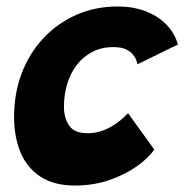

<svg xmlns="http://www.w3.org/2000/svg" viewBox="-20 -568 570 593"><path d="M456.5 -106Q438.5 -80 402.8 -54.5Q367 -29 318.2 -12Q269.5 5 211.5 5Q146.5 5 104.8 -22.5Q63 -50 43.2 -97.8Q23.5 -145.5 23.5 -207Q23.5 -279.5 47 -341.5Q70.5 -403.5 113.8 -449.8Q157 -496 215.5 -522Q274 -548 344 -548Q391 -548 429.2 -533.5Q467.5 -519 493.5 -492.5Q519.5 -466 529.5 -430.5L404.5 -369.5Q404 -373.5 401 -382Q398 -390.5 390.2 -400Q382.5 -409.5 368.2 -416Q354 -422.5 330 -422.5Q293.5 -422.5 265.2 -407.8Q237 -393 217.2 -367.5Q197.5 -342 187.5 -308.5Q177.5 -275 177.5 -238.5Q177.5 -203 193.8 -179.8Q210 -156.5 250.5 -156.5Q274.5 -156.5 295.8 -164.2Q317 -172 333.5 -183Q350 -194 361 -204.2Q372 -214.5 375.5 -218.5Z"/></svg>

Font: Grandstander Thin
Style: Bold Italic
Weight: 700
Italic angle: -15°
Version: Version 1.200